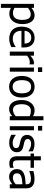

<svg xmlns="http://www.w3.org/2000/svg" viewBox="1607 -2388 977 4231"><g transform="rotate(90 2095.5 -272.5)"><path d="M511 -280Q511 -147 447.2 -68Q383.5 11 286.5 11Q247 11 216.5 1.8Q186 -7.5 154 -26.5V196H64.5V-532H154V-476Q187.5 -506 228.2 -526.2Q269 -546.5 317 -546.5Q408.5 -546.5 459.8 -474.2Q511 -402 511 -280ZM418.5 -270Q418.5 -361 389.5 -411.2Q360.5 -461.5 295 -461.5Q257 -461.5 221.5 -444.5Q186 -427.5 154 -401V-99.5Q189.5 -82.5 214.5 -76.2Q239.5 -70 272 -70Q341.5 -70 380 -121Q418.5 -172 418.5 -270Z M834.5 12.5Q707.5 12.5 637.2 -59.2Q567 -131 567 -263Q567 -393 635 -469.8Q703 -546.5 813 -546.5Q862.5 -546.5 900.8 -532.2Q939 -518 967.5 -487.5Q996 -457 1011.2 -413Q1026.5 -369 1026.5 -305V-256.5H658Q658 -164 704.8 -114.8Q751.5 -65.5 833.5 -65.5Q863 -65.5 891.5 -72.2Q920 -79 942.5 -89.5Q967 -100.5 983.8 -110.8Q1000.5 -121 1011.5 -130H1016.5V-32.5Q1001 -26 977.5 -16.8Q954 -7.5 935.5 -2.5Q909.5 5 888.2 8.8Q867 12.5 834.5 12.5ZM939.5 -325Q938.5 -361.5 930.8 -387.5Q923 -413.5 909 -432Q893 -452 868.5 -462.2Q844 -472.5 808 -472.5Q772.5 -472.5 747.5 -462Q722.5 -451.5 702 -431Q682 -410 671.5 -384.5Q661 -359 658 -325Z M1398.5 -435.5H1394Q1384 -438.5 1372.5 -439.2Q1361 -440 1345.5 -440Q1309.5 -440 1273.8 -424.2Q1238 -408.5 1206 -377.5V0H1116.5V-532H1206V-452.5Q1255.5 -496 1291.8 -514Q1328 -532 1362.5 -532Q1376 -532 1383 -531.2Q1390 -530.5 1398.5 -529Z M1559.5 0H1470V-532H1559.5ZM1566 -621H1464V-713.5H1566Z M2129 -265.5Q2129 -131.5 2064.2 -58.2Q1999.5 15 1891.5 15Q1780.5 15 1717 -60.5Q1653.5 -136 1653.5 -265.5Q1653.5 -399 1719 -472.8Q1784.5 -546.5 1891.5 -546.5Q1999.5 -546.5 2064.2 -473Q2129 -399.5 2129 -265.5ZM2036.5 -265.5Q2036.5 -369 1998.8 -419.2Q1961 -469.5 1891.5 -469.5Q1821.5 -469.5 1783.8 -419.2Q1746 -369 1746 -265.5Q1746 -165.5 1783.8 -114Q1821.5 -62.5 1891.5 -62.5Q1960.5 -62.5 1998.5 -113.2Q2036.5 -164 2036.5 -265.5Z M2630 0H2540.5V-54.5Q2519.5 -36.5 2504.5 -25.2Q2489.5 -14 2469 -4.5Q2449.5 5 2429.2 10Q2409 15 2381.5 15Q2338.5 15 2301.5 -3.2Q2264.5 -21.5 2239 -56Q2212.5 -91.5 2198.2 -143Q2184 -194.5 2184 -262Q2184 -332 2202.2 -383Q2220.5 -434 2252.5 -472.5Q2281 -507 2322.2 -526.8Q2363.5 -546.5 2409 -546.5Q2449 -546.5 2478.8 -537.8Q2508.5 -529 2540.5 -510.5V-741H2630ZM2540.5 -129.5V-436Q2507.5 -452.5 2481 -458.5Q2454.5 -464.5 2423.5 -464.5Q2354.5 -464.5 2315.5 -413Q2276.5 -361.5 2276.5 -263.5Q2276.5 -170 2306.5 -120.2Q2336.5 -70.5 2402.5 -70.5Q2438 -70.5 2473.5 -86.5Q2509 -102.5 2540.5 -129.5Z M2851 0H2761.5V-532H2851ZM2857.5 -621H2755.5V-713.5H2857.5Z M3126.5 13Q3073 13 3026.8 -1.2Q2980.5 -15.5 2950.5 -32.5V-132.5H2954.5Q2966 -123.5 2981.5 -112.5Q2997 -101.5 3022.5 -89.5Q3045.5 -79 3073 -71Q3100.5 -63 3130 -63Q3151.5 -63 3175.8 -68Q3200 -73 3211.5 -80.5Q3228.5 -91.5 3235.8 -103.8Q3243 -116 3243 -141Q3243 -173 3225.8 -189Q3208.5 -205 3164 -216Q3147 -220.5 3119.5 -226.2Q3092 -232 3068.5 -238.5Q3007.5 -256 2980 -293Q2952.5 -330 2952.5 -382.5Q2952.5 -454 3006.8 -499.2Q3061 -544.5 3151 -544.5Q3195 -544.5 3239.8 -533.8Q3284.5 -523 3315 -506V-410.5H3310.5Q3276 -437 3233.8 -453Q3191.5 -469 3149 -469Q3104.5 -469 3074 -450.5Q3043.5 -432 3043.5 -394Q3043.5 -361 3061.8 -344.5Q3080 -328 3120 -317.5Q3140 -312.5 3164.5 -307.5Q3189 -302.5 3216 -295.5Q3275 -281 3304.8 -246.8Q3334.5 -212.5 3334.5 -153.5Q3334.5 -119 3321 -88.2Q3307.5 -57.5 3281 -35.5Q3252.5 -12 3216.8 0.5Q3181 13 3126.5 13Z M3578.5 11Q3505.5 11 3464.5 -31Q3423.5 -73 3423.5 -163V-457.5H3363V-532H3423.5V-684.5H3513.5V-532H3677.5V-457.5H3513.5V-204.5Q3513.5 -164 3514.8 -142.2Q3516 -120.5 3525.5 -101.5Q3533.5 -84.5 3551.5 -76.2Q3569.5 -68 3600.5 -68Q3622.5 -68 3643 -74.5Q3663.5 -81 3672.5 -85H3677.5V-5Q3652.5 2.5 3626.5 6.8Q3600.5 11 3578.5 11Z M4041 -131V-278.5Q4009 -275.5 3960.2 -270.5Q3911.5 -265.5 3882 -256.5Q3845.5 -245 3822.2 -222.8Q3799 -200.5 3799 -160.5Q3799 -114.5 3824.8 -91Q3850.5 -67.5 3900 -67.5Q3942.5 -67.5 3976.8 -86Q4011 -104.5 4041 -131ZM4041 -56.5Q4030 -48.5 4011.5 -34Q3993 -19.5 3976 -11Q3952.5 1.5 3930.2 8.2Q3908 15 3868 15Q3835 15 3805.5 2.5Q3776 -10 3754 -32.5Q3732 -54.5 3719.2 -86.5Q3706.5 -118.5 3706.5 -154Q3706.5 -209.5 3730.2 -248.2Q3754 -287 3803.5 -310Q3848.5 -331 3909.5 -338.5Q3970.5 -346 4041 -350V-367Q4041 -398.5 4031.5 -417.8Q4022 -437 4004.5 -447.5Q3987.5 -459 3962.8 -462.2Q3938 -465.5 3912 -465.5Q3881 -465.5 3839 -456.2Q3797 -447 3755 -429.5H3750V-520.5Q3774.5 -527.5 3820.8 -536Q3867 -544.5 3912.5 -544.5Q3967.5 -544.5 4004.8 -536Q4042 -527.5 4072 -505Q4101.5 -483 4115.8 -448.2Q4130 -413.5 4130 -363.5V0H4041Z"/></g></svg>

Font: Myanmar Ethnic
Style: Regular
Weight: 400
Designer: Khon Soe Zaw Thu
Foundry: PaOh Unicode khonsoezawthu@gmail.com and @hotmail.com
Version: Version 1.01 September 27, 2016